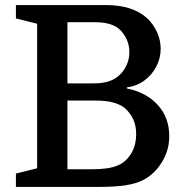

<svg xmlns="http://www.w3.org/2000/svg" viewBox="-20 -740 733 760"><path d="M616 -547Q616 -509 598.5 -476Q581 -443 551 -421Q521 -399 482 -394V-390Q560 -374 605 -324Q650 -274 650 -201Q650 -145 620.5 -97.5Q591 -50 546 -27Q518 -13 477 -6.5Q436 0 362 0H43V-53L127 -74V-646L43 -667V-720H399Q504 -720 561 -669Q587 -645 601.5 -613Q616 -581 616 -547ZM355 -342H247V-70H337Q383 -70 411 -75Q439 -80 458 -91Q485 -106 502 -137Q519 -168 519 -209Q519 -245 506 -270.5Q493 -296 473 -313Q455 -327 427 -334.5Q399 -342 355 -342ZM247 -652V-410H352Q422 -410 455 -445Q470 -459 481 -482Q492 -505 492 -534Q492 -562 481 -585Q470 -608 455 -622Q425 -652 356 -652Z"/></svg>

Font: Domine SemiBold
Style: Regular
Weight: 600
Designer: Pablo Impallari, Rodrigo Fuenzalida, Brenda Gallo
Foundry: Pablo Impallari, Rodrigo Fuenzalida, Brenda Gallo
Version: Version 2.000